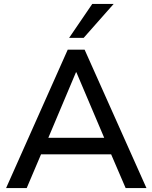

<svg xmlns="http://www.w3.org/2000/svg" viewBox="-20 -958 776 978"><path d="M11 0 325 -705H411L726 0H620L534 -200L581 -172H155L201 -200L116 0ZM367 -590 216 -232 191 -256H544L521 -232L369 -590ZM332 -765 450 -938H559L406 -765Z"/></svg>

Font: Nunito Sans 12pt ExtraLight SemiBold
Style: Regular
Weight: 600
Version: Version 3.101;gftools[0.9.27]